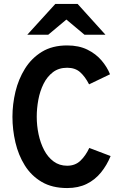

<svg xmlns="http://www.w3.org/2000/svg" viewBox="-20 -941 656 972"><path d="M320 11Q244 11 191 -20.2Q138 -51.5 105.5 -103.8Q73 -156 58 -220.2Q43 -284.5 43 -350Q43 -413 58.2 -476.8Q73.5 -540.5 106.5 -593.5Q139.5 -646.5 192.2 -678.8Q245 -711 320 -711Q379 -711 422.2 -689.8Q465.5 -668.5 494 -635Q522.5 -601.5 537 -565L431 -514Q411 -553 385.8 -575.5Q360.5 -598 320 -598Q277.5 -598 248 -575.5Q218.5 -553 200.2 -516Q182 -479 174 -435.5Q166 -392 166 -350Q166 -305.5 175.2 -261.5Q184.5 -217.5 203.2 -181.5Q222 -145.5 251.2 -123.8Q280.5 -102 320 -102Q360.5 -102 387 -127.2Q413.5 -152.5 432 -192L540 -151Q521 -104.5 491.2 -67.8Q461.5 -31 419 -10Q376.5 11 320 11ZM118 -765 260 -921H373L514 -765H408L316 -842L224 -765Z"/></svg>

Font: Overpass Mono Light
Style: Regular
Weight: 300
Monospace: yes
Designer: Delve Withrington, Dave Bailey
Foundry: Delve Fonts LLC
Version: Version 4.000